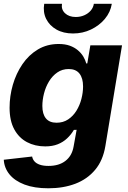

<svg xmlns="http://www.w3.org/2000/svg" viewBox="-21 -783 677 1018"><path d="M235.4 215.3Q161.1 215.3 109.1 195.6Q57.1 175.8 29.3 141.6Q1.5 107.4 -1 64L149.4 46.9Q151.9 61.5 161.9 72.8Q171.9 84 190.2 90.3Q208.5 96.7 236.3 96.7Q291.5 96.7 325.9 70.1Q360.4 43.5 369.1 -5.4L385.3 -94.7L370.6 -94.2Q356 -69.3 334.7 -49.3Q313.5 -29.3 285.2 -18.1Q256.8 -6.8 218.8 -6.8Q164.6 -6.8 121.8 -29.5Q79.1 -52.2 54.4 -97.7Q29.8 -143.1 29.8 -211.9Q29.8 -273.4 47.1 -333.5Q64.5 -393.6 97.9 -442.6Q131.3 -491.7 179.9 -520.8Q228.5 -549.8 290 -549.8Q323.7 -549.8 348.9 -540.8Q374 -531.7 391.8 -516.6Q409.7 -501.5 420.7 -483.2Q431.6 -464.8 436.5 -446.3L441.9 -446.8L458 -542.5H626L537.6 -8.3Q524.9 67.9 483.4 117.4Q441.9 167 378.4 191.2Q314.9 215.3 235.4 215.3ZM278.8 -132.3Q314 -132.3 340.3 -149.9Q366.7 -167.5 384.3 -196Q401.9 -224.6 410.6 -258.5Q419.4 -292.5 419.4 -324.7Q419.4 -368.7 400.4 -392.8Q381.3 -417 343.3 -417Q309.1 -417 283 -398.9Q256.8 -380.9 239 -351.6Q221.2 -322.3 212.4 -287.8Q203.6 -253.4 203.6 -221.2Q203.6 -178.2 222.4 -155.3Q241.2 -132.3 278.8 -132.3ZM366.2 -605.5Q314.9 -605.5 278.1 -626.5Q241.2 -647.5 223.6 -683.1Q206.1 -718.8 213.4 -762.7H307.6Q302.7 -732.9 323.7 -712.9Q344.7 -692.9 380.9 -692.9Q404.8 -692.9 425.5 -701.9Q446.3 -710.9 460 -726.8Q473.6 -742.7 476.6 -762.7H571.8Q564.9 -718.8 535.2 -683.1Q505.4 -647.5 461.4 -626.5Q417.5 -605.5 366.2 -605.5Z"/></svg>

Font: Inter 16pt ExtraBold
Style: Italic
Weight: 800
Italic angle: -9.3988°
Version: Version 4.001;git-66647c0bb